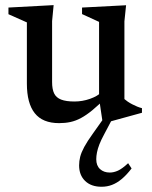

<svg xmlns="http://www.w3.org/2000/svg" viewBox="-20 -470 593 750"><path d="M183.5 -149.5Q183.5 -121.5 191.5 -105Q199.5 -88.5 218.8 -81Q238 -73.5 271 -73.5Q302 -73.5 331.8 -84Q361.5 -94.5 377 -110.5L394.5 -89Q364.5 -59 340.8 -39.5Q317 -20 296.5 -9Q276 2 255.5 6.5Q235 11 211 11Q146.5 11 115.8 -27.8Q85 -66.5 85 -143.5V-382.5L13 -414.5V-440.5L189.5 -450L183.5 -387.5ZM381 9 367 -85.5V-384.5L300.5 -415V-440.5L472.5 -449.5L466 -386.5V-83Q471 -78.5 479 -73Q487 -67.5 496.8 -62.5Q506.5 -57.5 516.2 -53.5Q526 -49.5 534.5 -47.5V-29.5L394.5 9ZM387.5 53.5Q375 76.5 368.2 94Q361.5 111.5 358.8 125.5Q356 139.5 356 152Q356 177 370.8 190.5Q385.5 204 409 204Q424.5 204 441 196.5Q457.5 189 480.5 167.5L494 188Q474 214 455.2 229.5Q436.5 245 417.5 252.2Q398.5 259.5 376.5 259.5Q336 259.5 312.5 236.8Q289 214 289 176Q289 159.5 293.2 142.5Q297.5 125.5 309.2 103.8Q321 82 343 51.5L396.5 -24H428.5Z"/></svg>

Font: Newsreader 16pt Medium
Style: Regular
Weight: 500
Designer: Hugues Gentile
Foundry: Production Type
Version: Version 1.003